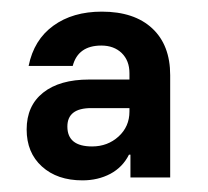

<svg xmlns="http://www.w3.org/2000/svg" viewBox="-20 -630 357 330"><path d="M121.7 -320Q78.3 -320 52.1 -343.8Q25.8 -367.5 25.8 -407.5Q25.8 -448.3 54.2 -470.8Q82.5 -493.3 133.3 -493.3H202.5V-504.2Q202.5 -525.8 189.2 -538.8Q175.8 -551.7 154.2 -551.7Q114.2 -551.7 105 -516.7H29.2Q38.3 -561.7 71.7 -585.8Q105 -610 155 -610Q210.8 -610 241.7 -581.2Q272.5 -552.5 272.5 -500.8V-325H204.2V-364.2H201.7Q190.8 -342.5 169.6 -331.2Q148.3 -320 121.7 -320ZM138.3 -378.3Q165 -378.3 183.8 -395.4Q202.5 -412.5 202.5 -438.3V-444.2H136.7Q95.8 -444.2 95.8 -412.5Q95.8 -378.3 138.3 -378.3Z"/></svg>

Font: Funnel Sans Medium
Style: Regular
Weight: 500
Version: Version 1.000; Beta; Release 5; Build 24; ttfautohint (v1.8.